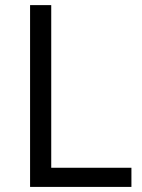

<svg xmlns="http://www.w3.org/2000/svg" viewBox="-20 -734 559 754"><path d="M98.1 0V-713.9H181.2V-75.2H496.1V0Z"/></svg>

Font: f06896923
Style: Regular
Weight: 400
Foundry: Ascender Corporation
Version: Version 1.10